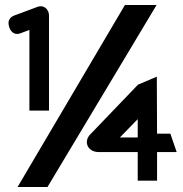

<svg xmlns="http://www.w3.org/2000/svg" viewBox="-20 -672 727 764"><path d="M60 -539 97 -553V-232H175V-611C175 -632 157 -654 130 -645L36 -610C30 -608 23 -603 19 -597C12 -587 13 -575 17 -563C21 -551 34 -530 60 -539ZM169 72 603 -652H477L50 72ZM343 -75C351 -70 361 -67 371 -67H528V47H605V-67H683L658 -140H605L604 -367L529 -335L337 -135C319 -115 323 -88 343 -75ZM528 -198V-125H457Z"/></svg>

Font: Charger Pro
Style: BlkExt
Weight: 900
Designer: Jasper
Foundry: Cannot Into Space Fonts
Version: Version 1.09